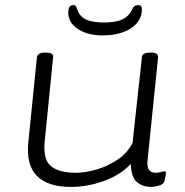

<svg xmlns="http://www.w3.org/2000/svg" viewBox="-20 -733 733 759"><path d="M261 6Q169 6 126 -37.5Q83 -81 92 -171L126 -507Q129 -525 158 -525H162Q193 -525 190 -507L157 -177Q149 -104 180.5 -77Q212 -50 281 -50Q317 -50 360.5 -62.5Q404 -75 443.5 -101Q483 -127 504 -168L541 -507Q543 -525 573 -525H577Q606 -525 605 -507L563 -96Q559 -50 595 -50Q609 -50 617 -53Q625 -56 630 -56Q636 -56 636 -48Q636 -45 634.5 -36.5Q633 -28 630 -17Q626 -4 608 1Q590 6 578 6Q545 6 522 -12.5Q499 -31 497 -85Q456 -41 390.5 -17.5Q325 6 261 6ZM385 -593Q327 -593 288.5 -618Q250 -643 250 -683Q250 -713 269 -713Q275 -713 278.5 -710Q282 -707 285 -697Q293 -670 318 -657Q343 -644 391 -644Q439 -644 465 -657Q491 -670 503 -697Q508 -707 514 -710Q520 -713 526 -713Q541 -713 541 -697Q541 -650 498 -621.5Q455 -593 385 -593Z"/></svg>

Font: Asap Expanded Expanded Light
Style: Italic
Weight: 300
Width: 7
Italic angle: -6°
Designer: Pablo Cosgaya
Foundry: Omnibus-Type
Version: Version 3.001; ttfautohint (v1.8.4.7-5d5b)